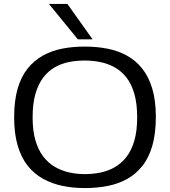

<svg xmlns="http://www.w3.org/2000/svg" viewBox="-20 -947 863 977"><path d="M411 -61Q452 -61 491.5 -69Q531 -77 564.5 -96.5Q598 -116 623.5 -148.5Q649 -181 663.5 -231Q678 -281 678 -350Q678 -420 663.5 -470Q649 -520 623.5 -552.5Q598 -585 564 -604Q530 -623 491 -631Q452 -639 411 -639Q370 -639 331.5 -631.5Q293 -624 259.5 -605Q226 -586 200.5 -553Q175 -520 160.5 -470Q146 -420 146 -350Q146 -281 160.5 -232Q175 -183 200.5 -150Q226 -117 260 -97.5Q294 -78 332.5 -69.5Q371 -61 411 -61ZM412 10Q352 10 298.5 -1Q245 -12 199.5 -37Q154 -62 121 -103.5Q88 -145 70 -206Q52 -267 52 -350Q52 -434 69.5 -495Q87 -556 120 -597.5Q153 -639 198 -664Q243 -689 296.5 -699.5Q350 -710 411 -710Q472 -710 526 -699.5Q580 -689 625 -664.5Q670 -640 703 -599Q736 -558 754.5 -497Q773 -436 773 -353Q773 -267 755 -205Q737 -143 703.5 -101.5Q670 -60 625.5 -35.5Q581 -11 526.5 -0.5Q472 10 412 10ZM376 -747 229 -927H323L451 -747Z"/></svg>

Font: Georama SemiExpanded
Style: Regular
Weight: 400
Width: 6
Designer: Jean-Baptiste Levee
Foundry: Production Type
Version: Version 1.001